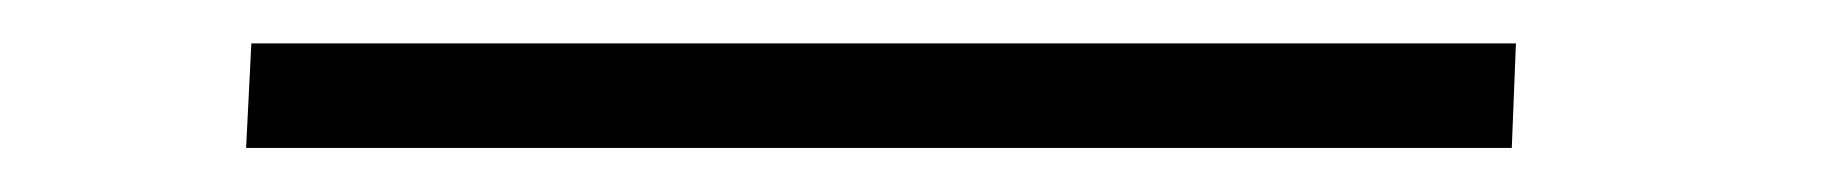

<svg xmlns="http://www.w3.org/2000/svg" viewBox="-20 128 840 88"><path d="M95.2 147.9H674.8L672.9 195.8H92.8Z"/></svg>

Font: Simonetta
Style: Regular
Weight: 400
Designer: Gayaneh Bagdasaryan
Foundry: BrownFox
Version: Version 1.001